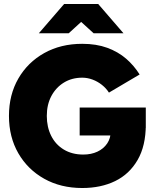

<svg xmlns="http://www.w3.org/2000/svg" viewBox="-20 -932 767 964"><path d="M393 12Q285 12 202 -34.5Q119 -81 72 -162.5Q25 -244 25 -350Q25 -456 72 -537.5Q119 -619 202 -665.5Q285 -712 393 -712Q464 -712 518.5 -692Q573 -672 613 -637.5Q653 -603 681 -558L527 -467Q513 -489 491.5 -506Q470 -523 444.5 -532.5Q419 -542 393 -542Q341 -542 301 -517.5Q261 -493 238 -450Q215 -407 215 -350Q215 -294 237 -250Q259 -206 300.5 -181Q342 -156 398 -156Q438 -156 469 -170.5Q500 -185 518 -211.5Q536 -238 536 -273L712 -306Q712 -200 671 -129Q630 -58 558.5 -23Q487 12 393 12ZM380 -252V-392H712V-289L607 -252ZM450 -765 303 -899V-912H473L600 -765ZM175 -765 302 -912H472V-899L325 -765Z"/></svg>

Font: Figtree Black
Style: Regular
Weight: 900
Designer: Erik Kennedy
Foundry: Erik Kennedy
Version: Version 2.001;gftools[0.9.30]